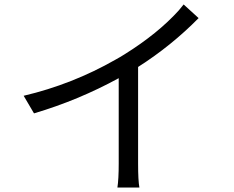

<svg xmlns="http://www.w3.org/2000/svg" viewBox="-20 -801 1040 852"><path d="M794.9 -781.2 861.3 -720.7Q740.2 -597.7 592.8 -503.9V-76.2Q592.8 1 598.6 31.2H501Q506.8 -5.9 506.8 -76.2V-454.1Q328.1 -356.4 130.9 -297.9L85 -376Q300.8 -426.8 492.2 -536.1Q513.7 -547.9 532.2 -559.6Q680.7 -652.3 773.4 -754.9Q785.2 -769.5 794.9 -781.2Z"/></svg>

Font: Taipei Sans TC Beta
Style: Regular
Weight: 400
Designer: JT Foundry
Foundry: JT Foundry
Version: Version 1.000